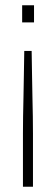

<svg xmlns="http://www.w3.org/2000/svg" viewBox="-20 -530 212 728"><path d="M67 178V31Q67 6 67 -23.5Q67 -53 67.5 -87.5Q68 -122 69 -161.5Q70 -201 70.5 -244.5Q71 -288 72 -337H100Q101 -288 101.5 -244.5Q102 -201 103 -161.5Q104 -122 104.5 -87.5Q105 -53 105 -23.5Q105 6 105 31V178ZM64 -445V-510H109V-445Z"/></svg>

Font: Saira Thin Condensed
Style: Regular
Weight: 100
Width: 3
Version: Version 1.101